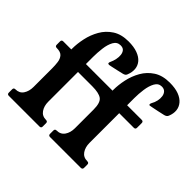

<svg xmlns="http://www.w3.org/2000/svg" viewBox="-165 -900 1097 1097"><g transform="rotate(45 383.5 -352.0)"><path d="M429 -447Q429 -486 438.5 -530.5Q448 -575 470.5 -614.5Q493 -654 531.5 -679Q570 -704 628 -704Q672 -704 701.5 -693Q731 -682 747.5 -662.5Q764 -643 766.5 -618.5Q769 -594 758 -567Q753 -554 736 -550Q720 -546 698 -541.5Q676 -537 659 -533.5Q642 -530 640 -530Q634 -530 634 -536Q634 -542 637 -547Q647 -564 651 -583Q655 -602 652.5 -618.5Q650 -635 640 -645.5Q630 -656 612 -656Q585 -656 571 -630.5Q557 -605 552 -568.5Q547 -532 547 -498V-440H665Q678 -440 678 -427V-389Q678 -376 665 -376H547V-136Q547 -101 563.5 -77Q580 -53 612 -53Q626 -53 626 -40V-13Q626 0 612 0H364Q351 0 351 -13V-40Q351 -53 364 -53Q396 -53 412.5 -77Q429 -101 429 -136V-287Q429 -343 406 -359.5Q383 -376 329 -376Q316 -376 316 -389V-427Q316 -440 329 -440H429ZM96 -447Q96 -486 105.5 -530.5Q115 -575 137.5 -614.5Q160 -654 198.5 -679Q237 -704 295 -704Q338 -704 368 -693Q398 -682 414 -663Q430 -644 432.5 -619.5Q435 -595 424 -567Q420 -554 402 -550Q386 -546 365.5 -541.5Q345 -537 329 -533.5Q313 -530 311 -530Q303 -530 301.5 -534.5Q300 -539 304 -547Q312 -564 316 -583Q320 -602 318 -618.5Q316 -635 307 -645.5Q298 -656 279 -656Q251 -656 237 -630.5Q223 -605 218.5 -568Q214 -531 214 -498V-440H332Q345 -440 345 -427V-389Q345 -376 332 -376H214V-136Q214 -101 230.5 -77Q247 -53 279 -53Q292 -53 292 -40V-13Q292 0 279 0H31Q18 0 18 -13V-40Q18 -53 31 -53Q63 -53 79 -77Q95 -101 95 -136V-287Q95 -311 92 -334Q89 -357 76 -372Q63 -387 31 -387Q18 -387 18 -400V-427Q18 -440 31 -440H96Z"/></g></svg>

Font: Young Serif Light
Style: Regular
Weight: 300
Designer: Bastien Sozeau
Foundry: NBR — Bastien Sozeau
Version: Version 5.001